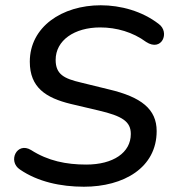

<svg xmlns="http://www.w3.org/2000/svg" viewBox="-20 -699 660 728"><path d="M298 9C449 9 574 -63 574 -202C574 -285 516 -331 393 -360L287 -386C223 -401 191 -417 191 -472C191 -546 262 -595 360 -595C422 -595 484 -577 534 -540C594 -501 625 -577 582 -608C519 -657 437 -679 362 -679C215 -679 93 -597 93 -465C93 -367 154 -328 248 -305L354 -280C444 -259 476 -238 476 -191C476 -120 409 -75 307 -75C231 -75 162 -89 98 -130C44 -163 8 -87 56 -56C123 -10 210 9 298 9Z"/></svg>

Font: SN Pro Medium
Style: Italic
Weight: 400
Italic angle: -9°
Designer: Tobias Whetton
Foundry: Supernotes
Version: Version 1.001;Glyphs 3.2 (3249)